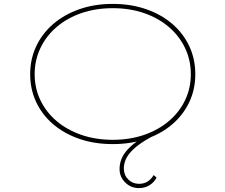

<svg xmlns="http://www.w3.org/2000/svg" viewBox="-20 -730 1158 986"><path d="M694 236Q652 236 623 207Q594 178 594 138Q594 111 604 86Q614 61 636.5 36.5Q659 12 696 -12.5Q733 -37 787 -62L792 -44Q739 -19 704.5 5Q670 29 650.5 51.5Q631 74 623.5 94.5Q616 115 616 135Q616 169 638.5 191.5Q661 214 694 214Q720 214 739 201.5Q758 189 769 169L784 182Q772 206 748 221Q724 236 694 236ZM559 10Q465 10 387 -17Q309 -44 252.5 -92.5Q196 -141 165.5 -206.5Q135 -272 135 -349Q135 -426 165.5 -491.5Q196 -557 252.5 -606Q309 -655 387 -682.5Q465 -710 559 -710Q652 -710 730 -683Q808 -656 864.5 -607.5Q921 -559 952 -493Q983 -427 983 -349Q983 -271 952 -205.5Q921 -140 864.5 -91.5Q808 -43 730 -16.5Q652 10 559 10ZM559 -12Q647 -12 720.5 -37.5Q794 -63 847.5 -108.5Q901 -154 930.5 -215.5Q960 -277 960 -349Q960 -421 930.5 -483Q901 -545 847.5 -591Q794 -637 720.5 -662.5Q647 -688 559 -688Q471 -688 397.5 -662.5Q324 -637 270.5 -591Q217 -545 187.5 -483Q158 -421 158 -349Q158 -277 187.5 -215.5Q217 -154 270.5 -108.5Q324 -63 397.5 -37.5Q471 -12 559 -12Z"/></svg>

Font: Lexend Zetta Thin
Style: Regular
Weight: 250
Version: Version 1.007